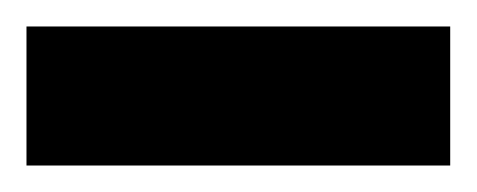

<svg xmlns="http://www.w3.org/2000/svg" viewBox="-30 -690 360 145"><path d="M-10 -565H310V-670H-10Z"/></svg>

Font: Unageo
Style: SemiBold
Weight: 600
Designer: Richard Sepsi
Foundry: Richard Sepsi
Version: Version 2.000